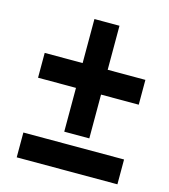

<svg xmlns="http://www.w3.org/2000/svg" viewBox="-98 -713 699 792"><g transform="rotate(15 251.5 -317.0)"><path d="M315 -446H476V-340H315V-153H208V-340H46V-446H208V-634H315ZM46 0V-106H476V0Z"/></g></svg>

Font: Noto Sans Condensed
Style: Bold Italic
Weight: 700
Width: 3
Italic angle: -12°
Designer: Monotype Design Team
Foundry: Monotype Imaging Inc.
Version: Version 2.013; ttfautohint (v1.8.4.7-5d5b)